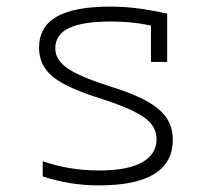

<svg xmlns="http://www.w3.org/2000/svg" viewBox="-20 -550 640 580"><path d="M279 10Q232 10 190.5 3Q149 -4 109 -17V-63Q189 -35 280 -35Q365 -35 409 -59.5Q453 -84 453 -130Q453 -168 416.5 -194.5Q380 -221 291 -250Q220 -272 177.5 -294Q135 -316 116.5 -343Q98 -370 98 -406Q98 -469 151 -499.5Q204 -530 313 -530Q352 -530 390 -525.5Q428 -521 485 -509V-363H436V-473Q401 -480 373 -482.5Q345 -485 315 -485Q229 -485 188 -465Q147 -445 147 -404Q147 -370 182 -345Q217 -320 306 -291Q379 -269 421.5 -245.5Q464 -222 483 -194Q502 -166 502 -128Q502 10 279 10Z"/></svg>

Font: M PLUS Code Latin 60 Light
Style: Regular
Weight: 300
Width: 7
Monospace: yes
Designer: Coji Morishita
Foundry: UNDERFOREST DESIGN
Version: Version 1.005; ttfautohint (v1.8.3)